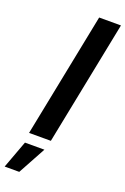

<svg xmlns="http://www.w3.org/2000/svg" viewBox="-212 -797 703 1076"><g transform="rotate(20 140.0 -259.0)"><path d="M311 -742 163 0H33L181 -742ZM30 59H146L56 224H-31Z"/></g></svg>

Font: Gontserrat Medium
Style: Italic
Weight: 500
Italic angle: -11.3°
Designer: Julieta Ulanovsky
Foundry: Julieta Ulanovsky
Version: Version 6.001